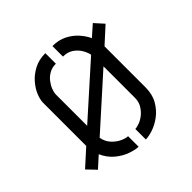

<svg xmlns="http://www.w3.org/2000/svg" viewBox="-181 -866 1032 1032"><g transform="rotate(-45 334.5 -350.0)"><path d="M304 5Q281 5 245 -7.5Q209 -20 176 -47.5Q143 -75 124 -118L62 -62L14 -112L108 -197V-524Q108 -547 120 -577.5Q132 -608 157 -637Q182 -666 219 -685.5Q256 -705 305 -705V-625Q276 -625 254 -612.5Q232 -600 217.5 -581Q203 -562 195.5 -542Q188 -522 188 -506V-270L473 -525Q469 -547 455 -570Q441 -593 417.5 -609Q394 -625 359 -625V-705Q406 -705 441.5 -687Q477 -669 501.5 -641.5Q526 -614 539 -585L600 -639L646 -588L556 -506V-195Q556 -141 534 -103Q512 -65 480 -41Q448 -17 415 -6Q382 5 359 5V-75Q372 -75 392 -82.5Q412 -90 430.5 -105Q449 -120 462.5 -142.5Q476 -165 476 -195V-434L190 -177Q196 -143 217.5 -120Q239 -97 263.5 -86Q288 -75 304 -75Z"/></g></svg>

Font: Stick No Bills ExtraLight
Style: Regular
Weight: 400
Version: Version 2.000